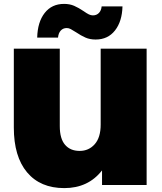

<svg xmlns="http://www.w3.org/2000/svg" viewBox="-20 -950 830 986"><path d="M733 -700H497V-310C497 -266 486.8 -232.5 466.5 -209.5C446.2 -186.5 420.3 -175 389 -175C357 -175 332 -185.5 314 -206.5C296 -227.5 287 -259.3 287 -302V-700H51V-295C51 -195.7 73.7 -119 119 -65C164.3 -11 228 16 310 16C392 16 456.7 -14.3 504 -75V0H733ZM419 -757C434.3 -750.3 451.7 -747 471 -747C513 -747 546.2 -762.5 570.5 -793.5C594.8 -824.5 607.7 -865.7 609 -917H502C500.7 -903 496 -891.8 488 -883.5C480 -875.2 469.7 -871 457 -871C450.3 -871 443.5 -872.7 436.5 -876C429.5 -879.3 420.3 -885 409 -893C392.3 -904.3 376.3 -913.3 361 -920C345.7 -926.7 328.3 -930 309 -930C267 -930 233.8 -914.5 209.5 -883.5C185.2 -852.5 172.3 -810.3 171 -757H278C279.3 -772.3 284 -784.3 292 -793C300 -801.7 310.3 -806 323 -806C329.7 -806 336.5 -804.2 343.5 -800.5C350.5 -796.8 359.7 -791.3 371 -784C387.7 -772.7 403.7 -763.7 419 -757Z"/></svg>

Font: Montserrat Custom Black
Style: Regular
Weight: 900
Designer: Julieta Ulanovsky
Foundry: Julieta Ulanovsky
Version: Version 7.200